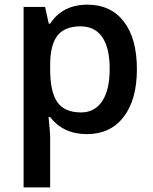

<svg xmlns="http://www.w3.org/2000/svg" viewBox="-20 -570 663 830"><path d="M356 9.8Q253.4 9.8 196.8 -64H189.9Q196.8 4.4 196.8 19V240.2H82V-540H174.8Q178.7 -524.9 190.9 -467.8H196.8Q250.5 -549.8 357.9 -549.8Q459 -549.8 515.4 -476.6Q571.8 -403.3 571.8 -271Q571.8 -138.7 514.4 -64.5Q457 9.8 356 9.8ZM328.1 -456.1Q259.8 -456.1 228.3 -416Q196.8 -376 196.8 -288.1V-271Q196.8 -172.4 228 -128.2Q259.3 -84 330.1 -84Q389.6 -84 421.9 -132.8Q454.1 -181.6 454.1 -272Q454.1 -362.8 422.1 -409.4Q390.1 -456.1 328.1 -456.1Z"/></svg>

Font: f2_4961           
Style: Regular
Weight: 600
Foundry: Ascender Corporation
Version: Version 1.10